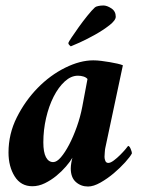

<svg xmlns="http://www.w3.org/2000/svg" viewBox="-20 -672 530 700"><path d="M320 -452Q272 -452 217.5 -425Q163 -398 117.5 -351.5Q72 -305 41.5 -244.5Q11 -184 11 -116Q11 -65 33.5 -29Q56 7 98 7Q121 7 143.5 -4Q166 -15 185.5 -31Q205 -47 220.5 -65Q236 -83 244 -97Q243 -94 242 -89Q241 -84 240 -78.5Q239 -73 238.5 -67.5Q238 -62 238 -58Q238 -25 256.5 -8.5Q275 8 301 8Q321 8 346.5 -6.5Q372 -21 395 -40.5Q418 -60 436.5 -80.5Q455 -101 461 -113Q461 -118 456.5 -129Q452 -140 447 -140Q446 -138 437.5 -128Q429 -118 418 -107Q407 -96 395 -87Q383 -78 375 -78Q367 -78 364 -85.5Q361 -93 361 -100Q361 -104 362 -117Q363 -130 364 -133L428 -434Q421 -437 408 -440Q395 -443 380 -445.5Q365 -448 349.5 -450Q334 -452 320 -452ZM264 -396Q275 -396 284.5 -393Q294 -390 299 -384L280 -283Q273 -246 260 -209.5Q247 -173 232 -144.5Q217 -116 202 -98.5Q187 -81 174 -81Q157 -81 147.5 -99Q138 -117 138 -153Q138 -198 148 -241.5Q158 -285 175.5 -319.5Q193 -354 216 -375Q239 -396 264 -396ZM238 -503Q244 -505 270.5 -517Q297 -529 326.5 -545.5Q356 -562 379 -580Q402 -598 402 -611Q402 -631 386 -641.5Q370 -652 357 -652Q347 -652 338 -650Q329 -648 326 -645Q315 -635 298.5 -614.5Q282 -594 267 -573Q252 -552 241 -535.5Q230 -519 229 -515Q230 -510 233 -507.5Q236 -505 238 -503Z"/></svg>

Font: Vermiglione
Style: Italic
Weight: 400
Italic angle: -11°
Version: Version 1.105